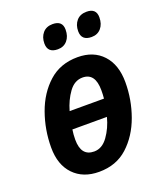

<svg xmlns="http://www.w3.org/2000/svg" viewBox="-140 -839 795 940"><g transform="rotate(-20 258.0 -369.0)"><path d="M297 -701Q297 -748 246 -748Q213 -748 194.5 -726.5Q176 -705 176 -672Q176 -623 229 -623Q260 -623 278.5 -644.5Q297 -666 297 -701ZM473 -701Q473 -748 423 -748Q389 -748 370.5 -726.5Q352 -705 352 -672Q352 -623 405 -623Q436 -623 454.5 -644.5Q473 -666 473 -701ZM484 -359Q484 -450 436 -502Q388 -554 305 -554Q215 -554 154.5 -499.5Q94 -445 63.5 -359.5Q33 -274 33 -182Q33 -92 82 -41Q131 10 214 10Q304 10 363.5 -44.5Q423 -99 453.5 -183.5Q484 -268 484 -359ZM294 -452Q360 -452 360 -362Q360 -339 358 -319H179Q194 -372 223 -412Q252 -452 294 -452ZM157 -178Q157 -204 161 -230H341Q327 -176 297 -134Q267 -92 225 -92Q157 -92 157 -178Z"/></g></svg>

Font: Noto Sans UI SemiCondensed
Style: Bold Italic
Weight: 700
Width: 4
Designer: Monotype Design Team
Foundry: Monotype Imaging Inc.
Version: 1.001